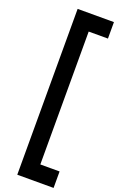

<svg xmlns="http://www.w3.org/2000/svg" viewBox="-205 -998 743 1208"><g transform="rotate(20 166.0 -394.0)"><path d="M88.9 161.1H332V50.8H203.1V-838.9H332V-949.2H88.9Z"/></g></svg>

Font: Doppio One
Style: Regular
Weight: 400
Designer: Szymon Celej
Foundry: Sorkin Type Co
Version: Version 1.002